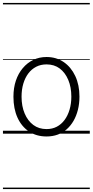

<svg xmlns="http://www.w3.org/2000/svg" viewBox="-20 -905 628 1300"><path d="M295 19Q227 19 176.5 -14.5Q126 -48 98.5 -108.5Q71 -169 71 -250Q71 -310 87.5 -359Q104 -408 134.5 -444Q165 -480 205.5 -499.5Q246 -519 295 -519Q361 -519 411 -485Q461 -451 489.5 -390.5Q518 -330 518 -251Q518 -203 507.5 -161.5Q497 -120 478 -87Q459 -54 432 -30Q405 -6 370.5 6.5Q336 19 295 19ZM295 -31Q334 -31 364.5 -47Q395 -63 417 -92.5Q439 -122 451 -162.5Q463 -203 463 -251Q463 -315 442 -364.5Q421 -414 384 -441.5Q347 -469 295 -469Q256 -469 225 -453Q194 -437 172 -408Q150 -379 138 -339Q126 -299 126 -250Q126 -186 147 -136.5Q168 -87 205.5 -59Q243 -31 295 -31ZM0 365H588V375H0ZM0 -20H588V0H0ZM0 -505H588V-500H0ZM0 -885H588V-875H0Z"/></svg>

Font: Playwrite GB S Guides
Style: Regular
Weight: 400
Designer: Veronika Burian, José Scaglione
Foundry: TypeTogether
Version: Version 1.003